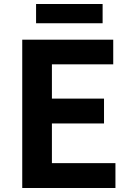

<svg xmlns="http://www.w3.org/2000/svg" viewBox="-20 -938 655 958"><path d="M160 -822H492V-918H160ZM91 0H556V-124H239V-322H499V-446H239V-617H545V-740H91Z"/></svg>

Font: Spoqa Han Sans Neo Bold
Style: Bold
Weight: 700
Designer: [Spoqa Han Sans Neo] Dong-huui Kim  Younghwa Kang  Yujin Lee  [Noto Sans] Ryoko NISHIZUKA  (kana & ideographs); Paul D. 
Foundry: Spoqa (http://www.spoqa-han-sans.com)
Version: Version 1.000